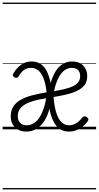

<svg xmlns="http://www.w3.org/2000/svg" viewBox="-20 -989 755 1468"><path d="M62 -98Q62 -147 84.5 -178.5Q107 -210 144.5 -229.5Q182 -249 229.5 -261Q277 -273 327.5 -281.5Q378 -290 425 -298Q472 -306 510 -318.5Q548 -331 570.5 -352Q593 -373 593 -407Q593 -437 576.5 -453.5Q560 -470 529 -470Q507 -470 486 -459.5Q465 -449 446.5 -425Q428 -401 413 -361.5Q398 -322 388 -266Q393 -189 407.5 -136.5Q422 -84 447.5 -57.5Q473 -31 509 -31Q533 -31 558 -44Q583 -57 609 -90Q616 -98 623 -99.5Q630 -101 640 -96Q650 -90 654.5 -81.5Q659 -73 649 -60Q633 -37 610 -19.5Q587 -2 561 7.5Q535 17 506 17Q474 17 449.5 4.5Q425 -8 407 -31.5Q389 -55 377 -87Q365 -119 358 -158Q345 -107 321 -67.5Q297 -28 262 -5.5Q227 17 180 17Q145 17 118.5 2.5Q92 -12 77 -38.5Q62 -65 62 -98ZM116 -100Q116 -69 134 -50Q152 -31 182 -31Q212 -31 237 -46Q262 -61 281.5 -91Q301 -121 315.5 -165Q330 -209 338 -266Q334 -315 324.5 -353Q315 -391 300 -417Q285 -443 264.5 -456.5Q244 -470 218 -470Q184 -470 162 -453Q140 -436 123 -405Q117 -397 109 -394.5Q101 -392 92 -397Q80 -404 78 -411Q76 -418 82 -427Q105 -467 140 -493Q175 -519 221 -519Q266 -519 295 -497Q324 -475 341 -438Q358 -401 367 -355Q382 -405 404 -441.5Q426 -478 458 -498.5Q490 -519 532 -519Q586 -519 616.5 -487Q647 -455 647 -408Q647 -364 624.5 -336.5Q602 -309 564.5 -292Q527 -275 479.5 -264.5Q432 -254 381.5 -246Q331 -238 284 -229Q237 -220 199 -204.5Q161 -189 138.5 -164.5Q116 -140 116 -100ZM0 449H715V459H0ZM0 -20H715V0H0ZM0 -505H715V-500H0ZM0 -969H715V-959H0Z"/></svg>

Font: Playwrite IT Trad Guides
Style: Regular
Weight: 400
Designer: Veronika Burian, José Scaglione
Foundry: TypeTogether
Version: Version 1.003